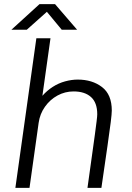

<svg xmlns="http://www.w3.org/2000/svg" viewBox="-20 -904 635 924"><path d="M54 0 155 -720H223L184 -443Q206 -468 234 -486Q262 -504 293.5 -512.5Q325 -521 354 -521Q424 -521 471 -485Q518 -449 518 -372Q518 -357 513 -316.5Q508 -276 497 -200Q486 -124 468 0H401Q413 -88 422 -151Q431 -214 436.5 -255.5Q442 -297 445 -321Q448 -345 448 -354Q448 -410 418 -437Q388 -464 334 -464Q293 -464 257 -444.5Q221 -425 196.5 -390.5Q172 -356 166 -313L122 0ZM35 -761 170 -884H245L351 -761H277L195 -860H220L109 -761Z"/></svg>

Font: Chivo Medium ExtraLight
Style: Italic
Weight: 250
Italic angle: -8.05°
Version: Version 2.002